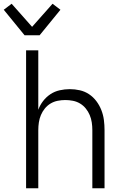

<svg xmlns="http://www.w3.org/2000/svg" viewBox="-48 -1003 668 1023"><path d="M91 0V-735H156V-418Q165 -443 181.5 -464.5Q198 -486 220.5 -501Q243 -516 270 -522Q297 -528 324 -528Q351 -528 377.5 -522Q404 -516 426.5 -501Q449 -486 465.5 -464Q482 -442 492 -416.5Q502 -391 505.5 -364Q509 -337 509 -310V0H444V-310Q444 -330 441 -350.5Q438 -371 430 -390Q422 -409 409 -425Q396 -441 378.5 -451.5Q361 -462 340.5 -466Q320 -470 300 -470Q280 -470 259.5 -466Q239 -462 221.5 -451.5Q204 -441 191 -425Q178 -409 170 -390Q162 -371 159 -350.5Q156 -330 156 -310V0ZM83 -815 -28 -951 14 -983 123 -860 232 -983 274 -951 163 -815Z"/></svg>

Font: Iosevka Light Extended
Style: Regular
Weight: 300
Width: 7
Monospace: yes
Designer: Belleve Invis
Foundry: Belleve Invis
Version: Version 32.5.0; ttfautohint (v1.8.4)